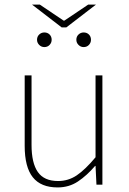

<svg xmlns="http://www.w3.org/2000/svg" viewBox="-20 -808 564 840"><path d="M232 12Q159 12 123.5 -32.5Q88 -77 88 -170V-478H118V-174Q118 -95 145.5 -55.5Q173 -16 234 -16Q279 -16 316 -41Q353 -66 398 -120V-478H428V0H402L398 -82H396Q360 -40 321 -14Q282 12 232 12ZM174 -602Q161 -602 151.5 -611.5Q142 -621 142 -634Q142 -648 151.5 -657Q161 -666 174 -666Q188 -666 197 -657Q206 -648 206 -634Q206 -621 197 -611.5Q188 -602 174 -602ZM346 -602Q333 -602 323.5 -611.5Q314 -621 314 -634Q314 -648 323.5 -657Q333 -666 346 -666Q360 -666 369 -657Q378 -648 378 -634Q378 -621 369 -611.5Q360 -602 346 -602ZM250 -688 120 -788H154L258 -718H262L366 -788H400L270 -688Z"/></svg>

Font: Source Sans 3 VF
Style: Regular
Weight: 200
Designer: Paul D. Hunt
Foundry: Adobe
Version: Version 3.046;hotconv 1.0.118;makeotfexe 2.5.65603